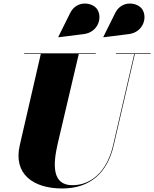

<svg xmlns="http://www.w3.org/2000/svg" viewBox="-20 -1052 873 1087"><path d="M709.5 -859C789.5 -869 817.5 -952.5 784.5 -1000.5C757.5 -1039.5 669 -1052.5 632 -978L565 -843L566.5 -841ZM454.5 -859C534.5 -869 562.5 -952.5 529.5 -1000.5C502.5 -1039.5 414 -1052.5 377 -978L310 -843L311.5 -841ZM117 -750V-746.5H211L92 -230C54 -66 169 15 332 15C490 15 588 -73 624 -230L743.5 -746.5H833V-750H637V-746.5H740L620.5 -230C585 -77 493 -3.5 390 -3.5C276 -3.5 278 -115 307 -240L426 -746.5H522V-750Z"/></svg>

Font: Bodoni* 48pt Fatface
Style: Italic
Weight: 900
Italic angle: -13°
Version: Version 2.3